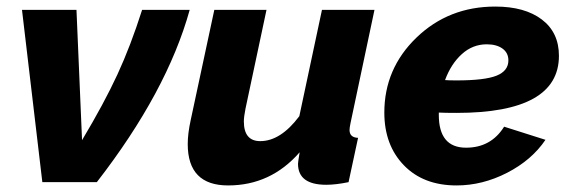

<svg xmlns="http://www.w3.org/2000/svg" viewBox="-20 -555 1737 585"><path d="M47 -525H213L230 -128Q297 -240 337.5 -327.5Q378 -415 413 -525H558Q489 -276 275 0H109Z M552 -116Q552 -148 561 -189L633 -525H792L728 -224Q723 -199 723 -185Q723 -125 773 -125Q835 -125 892 -201L961 -525H1121L1048 -180Q1045 -166 1045 -159Q1045 -136 1071 -135L1042 0Q1003 8 974 8Q888 8 888 -56Q888 -61 893 -91Q805 10 675 10Q552 10 552 -116Z M1371 -211Q1336 -211 1317 -212V-205Q1317 -105 1400 -105Q1476 -105 1516 -169L1642 -129Q1600 -67 1525 -28.5Q1450 10 1371 10Q1270 10 1210.5 -51.5Q1151 -113 1151 -212Q1151 -346 1249 -440.5Q1347 -535 1489 -535Q1579 -535 1631 -495.5Q1683 -456 1683 -385Q1683 -211 1371 -211ZM1463 -420Q1420 -420 1387 -390Q1354 -360 1336 -311Q1347 -310 1371 -310Q1457 -310 1493 -324.5Q1529 -339 1529 -371Q1529 -394 1511 -407Q1493 -420 1463 -420Z"/></svg>

Font: Raleway-v4020 ExtraBold
Style: Italic
Weight: 800
Italic angle: -12°
Designer: Matt McInerney, Pablo Impallari, Rodrigo Fuenzalida
Foundry: Matt McInerney, Pablo Impallari, Rodrigo Fuenzalida
Version: Version 4.020;PS 004.020;hotconv 1.0.88;makeotf.lib2.5.64775